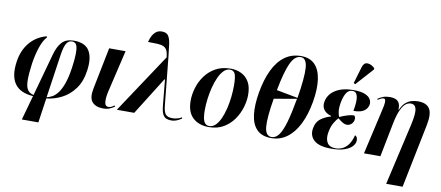

<svg xmlns="http://www.w3.org/2000/svg" viewBox="-85 -1155 3991 1739"><g transform="rotate(10 1910.5 -285.5)"><path d="M177 236 240 10Q2 -5 40 -271Q55 -377 114.5 -448.5Q174 -520 268 -545L273 -536Q240 -502 216.5 -433Q193 -364 180 -279Q167 -183 167.5 -124.5Q168 -66 186 -37.5Q204 -9 243 -1L350 -388Q372 -469 410 -509Q448 -549 519 -549Q622 -549 661 -485Q700 -421 683 -303Q669 -201 620 -134Q571 -67 502.5 -32Q434 3 362 10L329 236ZM422 -404 363 -1Q387 -6 413.5 -20.5Q440 -35 464.5 -67.5Q489 -100 509.5 -157Q530 -214 543 -303Q554 -381 555 -428Q556 -475 549.5 -499Q543 -523 530.5 -531Q518 -539 502 -539Q470 -539 451.5 -507.5Q433 -476 422 -404Z M883 10Q816 10 783 -27.5Q750 -65 767 -151L844 -536H995L905 -154Q897 -121 894 -88.5Q891 -56 898 -34Q905 -12 929 -12Q945 -12 958.5 -19.5Q972 -27 984 -35L988 -25Q968 -11 943.5 -0.5Q919 10 883 10Z M1009 0 1371 -546Q1367 -586 1356.5 -608Q1346 -630 1325 -640Q1304 -650 1269 -652Q1234 -654 1181 -654Q1186 -677 1198 -703.5Q1210 -730 1232 -749.5Q1254 -769 1289 -769Q1330 -769 1347.5 -744.5Q1365 -720 1372 -672Q1379 -624 1386 -555L1431 -111Q1437 -53 1455.5 -32.5Q1474 -12 1518 -12Q1539 -12 1562.5 -18Q1586 -24 1602 -35L1606 -25Q1578 -5 1554.5 2.5Q1531 10 1512 10Q1485 10 1465 2Q1445 -6 1432 -31Q1419 -56 1414 -106L1391 -346H1386L1169 0Z M1855 10Q1764 10 1708.5 -41.5Q1653 -93 1653 -198Q1653 -254 1671 -315Q1689 -376 1727 -428.5Q1765 -481 1823.5 -513.5Q1882 -546 1962 -546Q2015 -546 2059.5 -524.5Q2104 -503 2130.5 -457.5Q2157 -412 2157 -338Q2157 -284 2139 -223.5Q2121 -163 2084 -110Q2047 -57 1990 -23.5Q1933 10 1855 10ZM1858 0Q1890 0 1915.5 -25Q1941 -50 1960 -92.5Q1979 -135 1991.5 -187Q2004 -239 2010 -294Q2016 -349 2016 -399Q2016 -477 2003 -506.5Q1990 -536 1956 -536Q1925 -536 1899.5 -510.5Q1874 -485 1854.5 -442.5Q1835 -400 1821.5 -347.5Q1808 -295 1801 -240Q1794 -185 1794 -136Q1794 -62 1809.5 -31Q1825 0 1858 0Z M2430 10Q2344 10 2297.5 -37Q2251 -84 2240 -171Q2229 -258 2250 -379Q2271 -500 2313 -587.5Q2355 -675 2419 -722Q2483 -769 2569 -769Q2650 -769 2696 -722Q2742 -675 2754.5 -587Q2767 -499 2746 -378Q2725 -258 2681.5 -171Q2638 -84 2574.5 -37Q2511 10 2430 10ZM2602 -390Q2634 -585 2627.5 -672Q2621 -759 2567 -759Q2512 -759 2475 -678.5Q2438 -598 2406 -427ZM2432 0Q2469 0 2497.5 -38Q2526 -76 2550.5 -160Q2575 -244 2599 -381L2391 -345Q2361 -168 2368 -84Q2375 0 2432 0Z M2981 10Q2870 10 2823 -32.5Q2776 -75 2788 -143Q2798 -203 2837.5 -232.5Q2877 -262 2930 -277V-282Q2883 -295 2861.5 -325.5Q2840 -356 2848 -398Q2860 -467 2924 -507.5Q2988 -548 3087 -548Q3158 -548 3196 -532Q3234 -516 3247 -491.5Q3260 -467 3256 -442Q3250 -408 3218.5 -385Q3187 -362 3121 -362Q3138 -452 3128.5 -495.5Q3119 -539 3082 -539Q3047 -539 3026.5 -507Q3006 -475 2995 -417Q2986 -363 2991 -332Q2996 -301 3003 -285Q3038 -301 3074 -312Q3110 -323 3135 -323Q3141 -318 3145 -308Q3149 -298 3146 -281Q3142 -260 3124.5 -244Q3107 -228 3083 -228Q3064 -228 3041 -242Q3018 -256 3000 -273Q2982 -256 2961.5 -221Q2941 -186 2931 -131Q2921 -71 2942.5 -35.5Q2964 0 3022 0Q3051 0 3080.5 -13Q3110 -26 3134.5 -57.5Q3159 -89 3174 -147Q3190 -140 3194.5 -125Q3199 -110 3197 -95Q3194 -70 3171 -46Q3148 -22 3101.5 -6Q3055 10 2981 10ZM3095 -603 3080 -611 3126 -766Q3139 -809 3173.5 -808Q3208 -807 3241 -774L3238 -762Z M3528 237 3658 -331Q3681 -434 3672 -476Q3663 -518 3623 -518Q3577 -518 3545 -464Q3513 -410 3494 -310L3433 0H3282L3377 -416Q3388 -462 3389 -484.5Q3390 -507 3385 -514Q3380 -521 3371 -521Q3363 -521 3349.5 -515.5Q3336 -510 3320 -498L3316 -508Q3340 -524 3365 -533.5Q3390 -543 3428 -543Q3452 -543 3474 -536Q3496 -529 3509.5 -507.5Q3523 -486 3521 -444H3525Q3544 -488 3570 -510.5Q3596 -533 3625.5 -541Q3655 -549 3684 -549Q3762 -549 3790.5 -503Q3819 -457 3799 -355L3679 237Z"/></g></svg>

Font: Noto Serif Display SemiCondensed
Style: Bold Italic
Weight: 700
Width: 4
Italic angle: -12°
Designer: Monotype Design Team
Foundry: Monotype Imaging Inc.
Version: Version 2.009